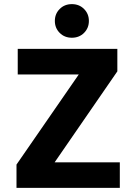

<svg xmlns="http://www.w3.org/2000/svg" viewBox="-20 -911 661 931"><path d="M328.5 -891Q364 -891 387.5 -867.5Q411 -844 411 -809.5Q411 -775 387.5 -751.5Q364 -728 328.5 -728Q293 -728 269.5 -751.5Q246 -775 246 -809.5Q246 -844 269.5 -867.5Q293 -891 328.5 -891ZM561 0H60V-113L362 -550H66V-674H549V-565L245 -124H561Z"/></svg>

Font: Hind Vadodara
Style: Bold
Weight: 700
Designer: Hitesh Malaviya
Foundry: Indian Type Foundry
Version: Version 0.702;PS 1.0;hotconv 1.0.81;makeotf.lib2.5.63406